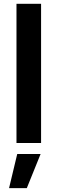

<svg xmlns="http://www.w3.org/2000/svg" viewBox="-20 -747 301 1003"><path d="M194.6 -727.3H66.1V0H194.6ZM27.3 235.8H120L192.1 57.5H70Z"/></svg>

Font: Margiela Sans Semi Bold
Style: Regular
Weight: 600
Designer: Stefan Endress, Andreas Faust
Version: Version 1.100;FEAKit 1.0